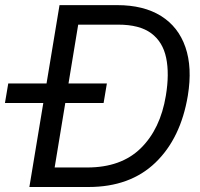

<svg xmlns="http://www.w3.org/2000/svg" viewBox="-54 -748 798 768"><path d="M299.8 0H63.5L184.1 -727.5H414.6Q520.5 -727.5 590.1 -684.1Q659.7 -640.6 687.7 -559.3Q715.8 -478 697.3 -365.2Q668.9 -194.8 567.6 -97.4Q466.3 0 299.8 0ZM164.6 -78.1H294.9Q430.7 -78.1 509 -155Q587.4 -231.9 609.4 -365.2Q624 -453.1 610.6 -516.8Q597.2 -580.6 550.8 -615Q504.4 -649.4 418.9 -649.4H258.8ZM-34.2 -335.9 -21 -414.1H373.5L360.4 -335.9Z"/></svg>

Font: Inter Display
Style: Italic
Weight: 400
Italic angle: -9.39999°
Designer: Rasmus Andersson
Foundry: rsms
Version: Version 4.000;git-a52131595